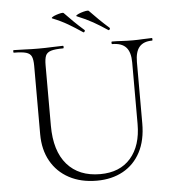

<svg xmlns="http://www.w3.org/2000/svg" viewBox="-55 -829 807 892"><g transform="rotate(-5 348.5 -382.5)"><path d="M572 -520Q572 -568 551.5 -590.5Q531 -613 487 -613Q484 -613 484 -619Q484 -625 487 -625Q509 -625 532.5 -623.5Q556 -622 584 -622Q607 -622 630.5 -623.5Q654 -625 673 -625Q675 -625 675 -619Q675 -613 673 -613Q633 -613 613.5 -590.5Q594 -568 594 -520V-234Q594 -155 565 -100Q536 -45 483.5 -16Q431 13 361 13Q287 13 232 -16.5Q177 -46 147 -99.5Q117 -153 117 -225V-544Q117 -573 110.5 -587.5Q104 -602 85 -607.5Q66 -613 28 -613Q26 -613 26 -619Q26 -625 28 -625Q52 -625 81 -623.5Q110 -622 143 -622Q177 -622 206.5 -623.5Q236 -625 258 -625Q261 -625 261 -619Q261 -613 258 -613Q220 -613 201 -607Q182 -601 176 -586Q170 -571 170 -542V-260Q170 -142 225 -79Q280 -16 379 -16Q471 -16 521.5 -74Q572 -132 572 -233ZM474 -680Q478 -677 481 -682Q484 -687 482 -689Q456 -712 434.5 -733Q413 -754 392 -776Q389 -779 378 -777Q367 -775 355 -771Q343 -767 336 -762.5Q329 -758 334 -756Q376 -739 408 -721Q440 -703 474 -680ZM357 -680Q361 -677 364 -682Q367 -687 365 -689Q339 -712 317.5 -733Q296 -754 275 -776Q272 -779 262 -777Q252 -775 240 -771Q228 -767 221.5 -762.5Q215 -758 220 -756Q260 -740 291.5 -721.5Q323 -703 357 -680Z"/></g></svg>

Font: Cormorant Garamond Light Light
Style: Regular
Weight: 300
Version: Version 4.001